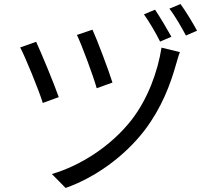

<svg xmlns="http://www.w3.org/2000/svg" viewBox="-20 -874 1040 951"><path d="M438 -727 361 -701C386 -649 443 -495 459 -437L537 -465C520 -521 460 -680 438 -727ZM871 -616 780 -638C761 -518 712 -383 630 -278C529 -150 380 -54 237 -12L305 57C447 7 595 -96 698 -231C780 -340 823 -452 853 -559C858 -575 864 -599 871 -616ZM159 -667 80 -639C104 -595 173 -426 192 -364L271 -393C248 -459 185 -611 159 -667ZM748 -826 693 -803C718 -768 753 -709 773 -668L829 -692C808 -730 771 -792 748 -826ZM874 -854 819 -831C846 -797 879 -739 901 -698L956 -722C935 -761 899 -820 874 -854Z"/></svg>

Font: Noto Sans CJK HK
Style: Regular
Weight: 400
Designer: Ryoko NISHIZUKA 西塚涼子 (kana, bopomofo & ideographs); Paul D. Hunt (Latin, Greek & Cyrillic); Sandoll Communications 산돌커뮤니
Foundry: Adobe
Version: Version 2.004;hotconv 1.0.118;makeotfexe 2.5.65603